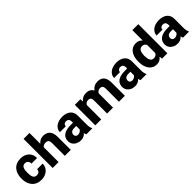

<svg xmlns="http://www.w3.org/2000/svg" viewBox="305 -2119 3499 3499"><g transform="rotate(-45 2054.0 -370.0)"><path d="M271.5 -108.9Q295.9 -108.9 314 -118.2Q332 -127.4 342 -144.3Q352.1 -161.1 352.1 -185.1H495.6Q495.6 -127.4 466.1 -83.5Q436.5 -39.6 386.7 -14.9Q336.9 9.8 274.4 9.8Q212.9 9.8 167 -10.5Q121.1 -30.8 90.3 -67.4Q59.6 -104 44.2 -152.6Q28.8 -201.2 28.8 -257.8V-270.5Q28.8 -326.7 44.2 -375.5Q59.6 -424.3 90.3 -460.9Q121.1 -497.6 166.7 -517.8Q212.4 -538.1 273.9 -538.1Q338.9 -538.1 388.9 -513.2Q439 -488.3 467.3 -441.7Q495.6 -395 495.6 -329.6H352.1Q352.1 -355 343 -375.2Q334 -395.5 315.7 -407.5Q297.4 -419.4 270.5 -419.4Q242.7 -419.4 224.9 -407.5Q207 -395.5 197.8 -374.5Q188.5 -353.5 185.1 -326.9Q181.6 -300.3 181.6 -270.5V-257.8Q181.6 -227.5 185.1 -200.4Q188.5 -173.3 198 -152.8Q207.5 -132.3 225.1 -120.6Q242.7 -108.9 271.5 -108.9Z M720.2 -750V0H567.9V-750ZM700.2 -282.7 662.1 -281.7Q662.1 -337.4 676 -384Q689.9 -430.7 715.8 -465.3Q741.7 -500 778.1 -519Q814.5 -538.1 858.4 -538.1Q897.5 -538.1 929.7 -526.9Q961.9 -515.6 985.4 -491.2Q1008.8 -466.8 1021.5 -427.2Q1034.2 -387.7 1034.2 -331.1V0H880.9V-332Q880.9 -365.7 871.3 -384.8Q861.8 -403.8 844 -411.6Q826.2 -419.4 800.8 -419.4Q771 -419.4 751.5 -408.9Q731.9 -398.4 720.7 -379.9Q709.5 -361.3 704.8 -336.4Q700.2 -311.5 700.2 -282.7Z M1413.1 -126V-352.5Q1413.1 -376.5 1405.8 -393.6Q1398.4 -410.6 1382.8 -420.4Q1367.2 -430.2 1342.3 -430.2Q1321.3 -430.2 1305.9 -422.9Q1290.5 -415.5 1282.5 -401.9Q1274.4 -388.2 1274.4 -368.2H1122.1Q1122.1 -403.8 1138.2 -434.6Q1154.3 -465.3 1184.3 -488.8Q1214.4 -512.2 1256.3 -525.1Q1298.3 -538.1 1350.6 -538.1Q1412.6 -538.1 1461.2 -517.3Q1509.8 -496.6 1538.1 -455.3Q1566.4 -414.1 1566.4 -351.6V-130.4Q1566.4 -82.5 1572 -55.4Q1577.6 -28.3 1588.4 -8.3V0H1434.6Q1423.8 -22.9 1418.5 -56.9Q1413.1 -90.8 1413.1 -126ZM1432.1 -322.3 1433.1 -238.3H1357.4Q1332 -238.3 1313.7 -231.9Q1295.4 -225.6 1284.2 -214.6Q1272.9 -203.6 1267.8 -189.2Q1262.7 -174.8 1262.7 -157.7Q1262.7 -141.6 1270.5 -128.7Q1278.3 -115.7 1292 -108.4Q1305.7 -101.1 1323.7 -101.1Q1353.5 -101.1 1374.8 -112.8Q1396 -124.5 1407.7 -141.4Q1419.4 -158.2 1419.4 -172.9L1456.1 -109.4Q1447.3 -89.8 1434.6 -69.1Q1421.9 -48.3 1402.3 -30.5Q1382.8 -12.7 1355.2 -1.5Q1327.6 9.8 1289.1 9.8Q1239.3 9.8 1198.7 -10.5Q1158.2 -30.8 1134 -66.4Q1109.9 -102.1 1109.9 -148.4Q1109.9 -189.9 1125 -222.2Q1140.1 -254.4 1170.7 -276.9Q1201.2 -299.3 1247.6 -310.8Q1293.9 -322.3 1356 -322.3Z M1819.3 -417.5V0H1667V-528.3H1810.1ZM1799.8 -282.7 1761.2 -281.7Q1761.2 -337.4 1774.7 -384Q1788.1 -430.7 1814 -465.3Q1839.8 -500 1878.2 -519Q1916.5 -538.1 1966.8 -538.1Q2002 -538.1 2030.8 -527.6Q2059.6 -517.1 2080.3 -494.9Q2101.1 -472.7 2112.3 -437.3Q2123.5 -401.9 2123.5 -352.5V0H1971.2V-334Q1971.2 -369.1 1962.6 -387.5Q1954.1 -405.8 1938 -412.6Q1921.9 -419.4 1899.4 -419.4Q1875 -419.4 1856.2 -408.9Q1837.4 -398.4 1824.7 -379.9Q1812 -361.3 1805.9 -336.4Q1799.8 -311.5 1799.8 -282.7ZM2107.9 -290.5 2059.6 -286.6Q2059.6 -340.3 2072.3 -386.2Q2085 -432.1 2110.4 -466.1Q2135.7 -500 2173.6 -519Q2211.4 -538.1 2261.7 -538.1Q2298.8 -538.1 2329.3 -527.3Q2359.9 -516.6 2382.1 -492.7Q2404.3 -468.8 2416.5 -429.9Q2428.7 -391.1 2428.7 -335V0H2275.4V-335Q2275.4 -369.6 2266.8 -387.7Q2258.3 -405.8 2242.4 -412.6Q2226.6 -419.4 2204.6 -419.4Q2180.2 -419.4 2162.1 -409.4Q2144 -399.4 2131.8 -382.1Q2119.6 -364.7 2113.8 -341.3Q2107.9 -317.9 2107.9 -290.5Z M2810.1 -126V-352.5Q2810.1 -376.5 2802.7 -393.6Q2795.4 -410.6 2779.8 -420.4Q2764.2 -430.2 2739.3 -430.2Q2718.3 -430.2 2702.9 -422.9Q2687.5 -415.5 2679.4 -401.9Q2671.4 -388.2 2671.4 -368.2H2519Q2519 -403.8 2535.2 -434.6Q2551.3 -465.3 2581.3 -488.8Q2611.3 -512.2 2653.3 -525.1Q2695.3 -538.1 2747.6 -538.1Q2809.6 -538.1 2858.2 -517.3Q2906.7 -496.6 2935.1 -455.3Q2963.4 -414.1 2963.4 -351.6V-130.4Q2963.4 -82.5 2969 -55.4Q2974.6 -28.3 2985.4 -8.3V0H2831.5Q2820.8 -22.9 2815.4 -56.9Q2810.1 -90.8 2810.1 -126ZM2829.1 -322.3 2830.1 -238.3H2754.4Q2729 -238.3 2710.7 -231.9Q2692.4 -225.6 2681.2 -214.6Q2669.9 -203.6 2664.8 -189.2Q2659.7 -174.8 2659.7 -157.7Q2659.7 -141.6 2667.5 -128.7Q2675.3 -115.7 2689 -108.4Q2702.6 -101.1 2720.7 -101.1Q2750.5 -101.1 2771.7 -112.8Q2793 -124.5 2804.7 -141.4Q2816.4 -158.2 2816.4 -172.9L2853 -109.4Q2844.2 -89.8 2831.5 -69.1Q2818.8 -48.3 2799.3 -30.5Q2779.8 -12.7 2752.2 -1.5Q2724.6 9.8 2686 9.8Q2636.2 9.8 2595.7 -10.5Q2555.2 -30.8 2531 -66.4Q2506.8 -102.1 2506.8 -148.4Q2506.8 -189.9 2522 -222.2Q2537.1 -254.4 2567.6 -276.9Q2598.1 -299.3 2644.5 -310.8Q2690.9 -322.3 2752.9 -322.3Z M3371.1 -118.2V-750H3524.4V0H3386.7ZM3042 -257.8V-268.1Q3042 -328.1 3055.4 -377.7Q3068.8 -427.2 3095 -463.1Q3121.1 -499 3159.7 -518.6Q3198.2 -538.1 3248 -538.1Q3293.9 -538.1 3328.1 -517.8Q3362.3 -497.6 3386.5 -461.2Q3410.6 -424.8 3425.8 -375.7Q3440.9 -326.7 3448.7 -269.5V-252Q3441.4 -197.3 3426 -149.9Q3410.6 -102.5 3386.5 -66.7Q3362.3 -30.8 3327.9 -10.5Q3293.5 9.8 3247.1 9.8Q3197.3 9.8 3158.9 -10.3Q3120.6 -30.3 3094.7 -66.4Q3068.8 -102.5 3055.4 -151.4Q3042 -200.2 3042 -257.8ZM3194.3 -268.1V-257.8Q3194.3 -226.6 3199 -199.7Q3203.6 -172.9 3214.4 -152.3Q3225.1 -131.8 3242.7 -120.4Q3260.3 -108.9 3285.6 -108.9Q3319.8 -108.9 3341.8 -124.8Q3363.8 -140.6 3375 -168.9Q3386.2 -197.3 3386.7 -234.9V-286.1Q3386.7 -317.4 3380.4 -342.3Q3374 -367.2 3361.6 -384.3Q3349.1 -401.4 3330.6 -410.4Q3312 -419.4 3286.6 -419.4Q3261.7 -419.4 3244.1 -408Q3226.6 -396.5 3215.6 -376Q3204.6 -355.5 3199.5 -327.9Q3194.3 -300.3 3194.3 -268.1Z M3905.8 -126V-352.5Q3905.8 -376.5 3898.4 -393.6Q3891.1 -410.6 3875.5 -420.4Q3859.9 -430.2 3835 -430.2Q3814 -430.2 3798.6 -422.9Q3783.2 -415.5 3775.1 -401.9Q3767.1 -388.2 3767.1 -368.2H3614.7Q3614.7 -403.8 3630.9 -434.6Q3647 -465.3 3677 -488.8Q3707 -512.2 3749 -525.1Q3791 -538.1 3843.3 -538.1Q3905.3 -538.1 3953.9 -517.3Q4002.4 -496.6 4030.8 -455.3Q4059.1 -414.1 4059.1 -351.6V-130.4Q4059.1 -82.5 4064.7 -55.4Q4070.3 -28.3 4081.1 -8.3V0H3927.2Q3916.5 -22.9 3911.1 -56.9Q3905.8 -90.8 3905.8 -126ZM3924.8 -322.3 3925.8 -238.3H3850.1Q3824.7 -238.3 3806.4 -231.9Q3788.1 -225.6 3776.9 -214.6Q3765.6 -203.6 3760.5 -189.2Q3755.4 -174.8 3755.4 -157.7Q3755.4 -141.6 3763.2 -128.7Q3771 -115.7 3784.7 -108.4Q3798.3 -101.1 3816.4 -101.1Q3846.2 -101.1 3867.4 -112.8Q3888.7 -124.5 3900.4 -141.4Q3912.1 -158.2 3912.1 -172.9L3948.7 -109.4Q3939.9 -89.8 3927.2 -69.1Q3914.6 -48.3 3895 -30.5Q3875.5 -12.7 3847.9 -1.5Q3820.3 9.8 3781.7 9.8Q3731.9 9.8 3691.4 -10.5Q3650.9 -30.8 3626.7 -66.4Q3602.5 -102.1 3602.5 -148.4Q3602.5 -189.9 3617.7 -222.2Q3632.8 -254.4 3663.3 -276.9Q3693.8 -299.3 3740.2 -310.8Q3786.6 -322.3 3848.6 -322.3Z"/></g></svg>

Font: Roboto ExtraBold
Style: Regular
Weight: 800
Designer: Christian Robertson
Foundry: Google
Version: Version 3.009; 2024